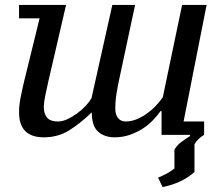

<svg xmlns="http://www.w3.org/2000/svg" viewBox="-20 -545 904 776"><path d="M174 -210 247 -525H57V-471H140L76 -210C70.7 -187.3 66.2 -166.3 62.5 -147C58.8 -127.7 57 -109 57 -91C57 -23.7 90.3 10 157 10C195 10 228.8 0.8 258.5 -17.5C288.2 -35.8 319 -60.3 351 -91C351 -53.7 359.7 -27.5 377 -12.5C394.3 2.5 416.3 10 443 10C465 10 485.5 6.7 504.5 0C523.5 -6.7 540.8 -15 556.5 -25C572.2 -35 586 -46.3 598 -59C610 -71.7 620.3 -84 629 -96H633V0H748V5C738 11 726.7 18.7 714 28C701.3 37.3 691.7 48 685 60V136C673.7 144.7 663 151.7 653 157C643 162.3 631.7 167.7 619 173L637 211C690.3 200.3 733.3 180 766 150V38C770.7 30 776.2 23 782.5 17C788.8 11 796.3 5.3 805 0V-54H722L815 -525H716L638 -152C629.3 -139.3 619.3 -127.2 608 -115.5C596.7 -103.8 584.5 -93.5 571.5 -84.5C558.5 -75.5 545 -68.2 531 -62.5C517 -56.8 502.7 -54 488 -54C474.7 -54 464.3 -58.7 457 -68C449.7 -77.3 446 -89.7 446 -105C446 -126.3 447.7 -147.2 451 -167.5C454.3 -187.8 458.3 -208.7 463 -230L526 -525H434L350 -149C344 -138.3 335.7 -127.3 325 -116C314.3 -104.7 302.7 -94.5 290 -85.5C277.3 -76.5 264.5 -69 251.5 -63C238.5 -57 226.3 -54 215 -54C193.7 -54 178.7 -59.3 170 -70C161.3 -80.7 157 -94.7 157 -112C157 -123.3 158.8 -138.2 162.5 -156.5C166.2 -174.8 170 -192.7 174 -210Z"/></svg>

Font: PT Serif Caption
Style: Italic
Weight: 400
Italic angle: -12°
Designer: A.Korolkova, O.Umpeleva, V.Yefimov
Foundry: ParaType Ltd
Version: Version 1.000W OFL